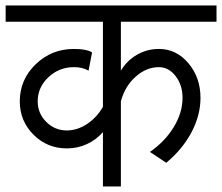

<svg xmlns="http://www.w3.org/2000/svg" viewBox="-33 -670 798 690"><path d="M-12.7 -591.8V-650.4H745.1V-591.8H401.4V-416Q422.9 -452.1 459 -473.1Q495.1 -494.1 538.1 -494.1Q600.6 -494.1 644 -442.9Q687.5 -391.6 687.5 -318.4Q687.5 -255.9 655.3 -194.8Q623 -133.8 564.5 -85L505.9 -124Q560.5 -162.1 591.8 -213.9Q623 -265.6 623 -318.4Q623 -364.3 598.1 -396.5Q573.2 -428.7 538.1 -428.7Q493.2 -428.7 454.6 -394.5Q416 -360.4 401.4 -305.7V0H336.9V-195.3Q313.5 -168 279.8 -152.3Q246.1 -136.7 207 -136.7Q136.7 -136.7 87.4 -186Q38.1 -235.4 38.1 -305.7Q38.1 -383.8 95.2 -439Q152.3 -494.1 232.4 -494.1Q255.9 -494.1 272.9 -490.7Q290 -487.3 297.9 -481.4L285.2 -416Q273.4 -422.9 260.3 -425.8Q247.1 -428.7 232.4 -428.7Q179.7 -428.7 141.1 -392.6Q102.5 -356.4 102.5 -305.7Q102.5 -262.7 133.3 -231.9Q164.1 -201.2 207 -201.2Q244.1 -201.2 279.3 -224.1Q314.5 -247.1 336.9 -286.1V-591.8Z"/></svg>

Font: Lohit Devanagari
Style: Regular
Weight: 400
Version: 2.95.4